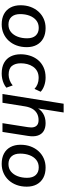

<svg xmlns="http://www.w3.org/2000/svg" viewBox="710 -1454 754 2213"><g transform="rotate(90 1086.5 -348.0)"><path d="M261 9Q192 9 143 -17Q94 -43 67.5 -92Q41 -141 41 -208Q41 -272 60.5 -324.5Q80 -377 115.5 -416Q151 -455 199 -476Q247 -497 304 -497Q373 -497 422 -470.5Q471 -444 497.5 -395.5Q524 -347 524 -280Q524 -216 504.5 -163Q485 -110 449.5 -71.5Q414 -33 366 -12Q318 9 261 9ZM263 -69Q315 -69 350 -98Q385 -127 403.5 -175.5Q422 -224 422 -283Q422 -349 390 -383.5Q358 -418 302 -418Q251 -418 215.5 -389.5Q180 -361 161.5 -312.5Q143 -264 143 -204Q143 -139 175 -104Q207 -69 263 -69Z M829 9Q754 9 704.5 -18.5Q655 -46 630.5 -95.5Q606 -145 606 -210Q606 -264 622 -315.5Q638 -367 670.5 -407.5Q703 -448 754 -472.5Q805 -497 874 -497Q923 -497 967 -481.5Q1011 -466 1038 -440L1005 -369Q981 -392 949 -404.5Q917 -417 879 -417Q833 -417 801 -399.5Q769 -382 748.5 -351.5Q728 -321 719 -285Q710 -249 710 -211Q710 -147 740.5 -109Q771 -71 842 -71Q871 -71 904 -82.5Q937 -94 965 -118L991 -45Q972 -28 944.5 -15.5Q917 -3 887 3Q857 9 829 9Z M1064 0 1176 -705H1277L1226 -382H1215Q1240 -438 1287.5 -467.5Q1335 -497 1400 -497Q1454 -497 1490.5 -475Q1527 -453 1542.5 -408Q1558 -363 1547 -294L1501 0H1400L1446 -292Q1453 -334 1446 -361Q1439 -388 1419 -402Q1399 -416 1364 -416Q1320 -416 1287 -397Q1254 -378 1234.5 -344Q1215 -310 1207 -263L1165 0Z M1869 9Q1800 9 1751 -17Q1702 -43 1675.5 -92Q1649 -141 1649 -208Q1649 -272 1668.5 -324.5Q1688 -377 1723.5 -416Q1759 -455 1807 -476Q1855 -497 1912 -497Q1981 -497 2030 -470.5Q2079 -444 2105.5 -395.5Q2132 -347 2132 -280Q2132 -216 2112.5 -163Q2093 -110 2057.5 -71.5Q2022 -33 1974 -12Q1926 9 1869 9ZM1871 -69Q1923 -69 1958 -98Q1993 -127 2011.5 -175.5Q2030 -224 2030 -283Q2030 -349 1998 -383.5Q1966 -418 1910 -418Q1859 -418 1823.5 -389.5Q1788 -361 1769.5 -312.5Q1751 -264 1751 -204Q1751 -139 1783 -104Q1815 -69 1871 -69Z"/></g></svg>

Font: Nunito Sans 12pt SemiBold
Style: Italic
Weight: 600
Italic angle: -9°
Designer: Vernon Adams
Foundry: Vernon Adams
Version: Version 3.101;gftools[0.9.27]